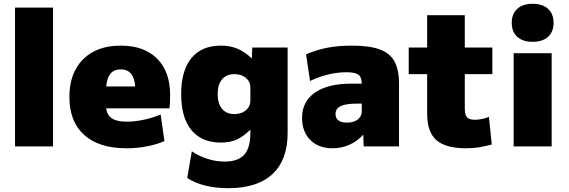

<svg xmlns="http://www.w3.org/2000/svg" viewBox="-20 -770 2991 1010"><path d="M59 0V-730H259V0Z M645 10Q501 10 423 -60Q345 -130 345 -260Q345 -386 417 -458Q489 -530 615 -530Q738 -530 806.5 -461.5Q875 -393 875 -270Q875 -252 874 -230Q873 -208 871 -200H455V-315H716L693 -280Q693 -345 674.5 -375Q656 -405 615 -405Q575 -405 556 -375Q537 -345 537 -280V-220Q537 -173 563 -151.5Q589 -130 647 -130Q691 -130 740.5 -141Q790 -152 825 -168L845 -28Q808 -11 755 -0.5Q702 10 645 10Z M1181 220Q1115 220 1059 206Q1003 192 965 166L989 26Q1026 51 1071 65.5Q1116 80 1162 80Q1232 80 1264.5 44Q1297 8 1297 -70V-86H1295Q1258 -50 1223.5 -35Q1189 -20 1142 -20Q1041 -20 987 -85.5Q933 -151 933 -275Q933 -399 987 -464.5Q1041 -530 1142 -530Q1189 -530 1227.5 -514.5Q1266 -499 1303 -464H1305L1307 -520H1493V-70Q1493 72 1413 146Q1333 220 1181 220ZM1213 -170Q1238 -170 1256.5 -179Q1275 -188 1286 -204Q1297 -220 1297 -240V-310Q1297 -331 1286 -346.5Q1275 -362 1256.5 -371Q1238 -380 1213 -380Q1171 -380 1148 -352.5Q1125 -325 1125 -275Q1125 -225 1148 -197.5Q1171 -170 1213 -170Z M1729 10Q1656 10 1612.5 -33.5Q1569 -77 1569 -150Q1569 -236 1637 -283Q1705 -330 1829 -330H1883Q1883 -364 1865.5 -377Q1848 -390 1803 -390Q1756 -390 1707.5 -378.5Q1659 -367 1611 -344L1590 -484Q1645 -508 1702.5 -519Q1760 -530 1830 -530Q1922 -530 1976.5 -510.5Q2031 -491 2055 -447Q2079 -403 2079 -330V0H1893L1891 -60H1889Q1860 -27 1818 -8.5Q1776 10 1729 10ZM1805 -125Q1829 -125 1846.5 -132.5Q1864 -140 1873.5 -153.5Q1883 -167 1883 -185V-225H1859Q1800 -225 1772.5 -212Q1745 -199 1745 -170Q1745 -148 1760.5 -136.5Q1776 -125 1805 -125Z M2432 10Q2324 10 2275.5 -33Q2227 -76 2227 -170V-380H2130V-520H2227V-690H2425V-520H2570V-380H2425V-200Q2425 -166 2436.5 -153Q2448 -140 2477 -140Q2495 -140 2515 -144Q2535 -148 2552 -155L2567 -10Q2530 0 2499 5Q2468 10 2432 10Z M2682 0V-490H2882V0ZM2782 -550Q2730 -550 2701 -576.5Q2672 -603 2672 -650Q2672 -697 2701 -723.5Q2730 -750 2782 -750Q2834 -750 2863 -723.5Q2892 -697 2892 -650Q2892 -603 2863 -576.5Q2834 -550 2782 -550Z"/></svg>

Font: M PLUS 2 Black
Style: Regular
Weight: 900
Designer: Coji Morishita
Foundry: UNDERFOREST DESIGN
Version: Version 1.001